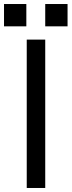

<svg xmlns="http://www.w3.org/2000/svg" viewBox="-41 -912 356 955"><path d="M184 -892H295V-781H184ZM-21 -892H90V-781H-21ZM92 -715H184V23H92Z"/></svg>

Font: Stick
Style: Regular
Weight: 400
Designer: Fontworks Inc.
Foundry: Fontworks Inc.
Version: Version 1.100